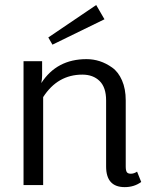

<svg xmlns="http://www.w3.org/2000/svg" viewBox="-20 -747 615 775"><path d="M401.7 -669.2 191.7 -566.7 175 -595.8 368.3 -726.7ZM550 -12.5Q521.7 8.3 483.3 8.3Q408.3 8.3 408.3 -75V-341.7Q408.3 -394.2 382.1 -420Q355.8 -445.8 312.5 -445.8Q212.5 -445.8 154.2 -355V0H75V-500H150V-441.7Q150 -428.3 146.7 -411.7Q209.2 -508.3 329.2 -508.3Q356.7 -508.3 382.5 -500Q408.3 -491.7 432.9 -474.2Q457.5 -456.7 472.5 -422.5Q487.5 -388.3 487.5 -341.7V-75Q487.5 -59.2 491.7 -52.5Q495.8 -45.8 508.3 -45.8Q520.8 -45.8 533.3 -54.2Z"/></svg>

Font: BoonBaan
Style: Regular
Weight: 400
Designer: Sungsit Sawaiwan
Foundry: FontUni
Version: Version 2.0